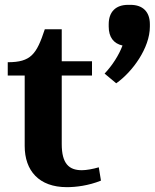

<svg xmlns="http://www.w3.org/2000/svg" viewBox="-20 -759 639 793"><path d="M12 -502V-447H82V-156C82 -54 141 14 256 14C293 14 345 8 397 -13L388 -68C364 -61 337 -56 318 -56C265 -56 235 -83 235 -164V-447H360V-506H235V-638H165C131 -535 108 -502 12 -502ZM412 -455 460 -415C527 -462 599 -561 599 -649V-659C599 -710 570 -739 519 -739H509C458 -739 429 -710 429 -659V-649C429 -606 449 -579 486 -571C471 -531 444 -489 412 -455Z"/></svg>

Font: LT Superior Serif ExtraBold
Style: Regular
Weight: 800
Designer: Daniel Lyons
Foundry: LyonsType
Version: Version 2.120;FEAKit 1.0